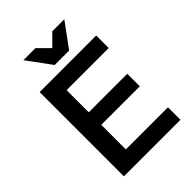

<svg xmlns="http://www.w3.org/2000/svg" viewBox="-256 -1014 1128 1128"><g transform="rotate(-45 307.5 -450.0)"><path d="M90 -700H560V-596H210V-412H530V-308H210V-104H560V0H90ZM155 -900H255L325 -830L395 -900H495L385 -750H265Z"/></g></svg>

Font: .
Style: 
Weight: 500
Designer: A.Korolkova, Vitaly Kuzmin
Foundry: ParaType Ltd
Version: Version 1.000; Glyphs 3.2, build 3192.0